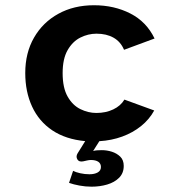

<svg xmlns="http://www.w3.org/2000/svg" viewBox="-20 -530 672 736"><path d="M331.1 185.6Q307.4 185.6 284.5 181.3Q261.6 177.1 244.6 171L260.2 124.9Q270.2 130.2 287.5 134.1Q304.7 138 322.8 138Q342.2 138 354.6 131Q366.9 124 366.9 110.1Q366.9 96.9 356.8 90.1Q346.6 83.3 328.3 83.3Q322 83.3 314 85.1Q306 86.9 298.8 88.5Q282.3 91.6 276.3 80.6Q270.3 69.7 277.3 58.1L306.6 11Q231.7 4 180.4 -30.4Q129.2 -64.8 103 -121.5Q76.8 -178.1 76.8 -250Q76.8 -327.5 110.5 -385.9Q144.1 -444.4 203.6 -477.1Q263 -509.9 340.4 -509.9Q417.8 -509.9 479.6 -478.3Q541.4 -446.8 572.5 -382.4L455.5 -339.1Q442.5 -370.1 415.3 -385.5Q388.2 -400.9 349.9 -400.9Q318.1 -400.9 288.3 -386.1Q258.5 -371.3 239.3 -338Q220.1 -304.7 220.1 -249.7Q220.1 -193.5 239.2 -159.9Q258.3 -126.3 288.2 -111.7Q318.2 -97 349.3 -97Q385.6 -97 414.1 -110.6Q442.6 -124.1 456.9 -148.2L571.2 -106.5Q552.5 -72.3 521 -46.9Q489.4 -21.4 448.6 -6.5Q407.9 8.4 360.8 11.2L337 48.8Q343.9 46.8 352.4 46.2Q360.9 45.6 370.4 45.6Q389.8 45.6 408.8 51.6Q427.8 57.7 441 70.5Q454.3 83.4 454.3 106Q454.3 133.5 436.7 151.3Q419.1 169 391 177.3Q362.9 185.6 331.1 185.6Z"/></svg>

Font: Atkinson Hyperlegible Mono ExtraLight
Style: Regular
Weight: 200
Monospace: yes
Designer: Elliott Scott, Megan Eiswerth, Linus Boman, Theodore Petrosky, Letters from Sweden
Foundry: Applied Design Works, Letters from Sweden
Version: Version 2.001